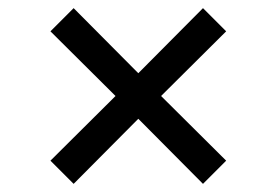

<svg xmlns="http://www.w3.org/2000/svg" viewBox="-20 -541 680 472"><path d="M320 -249 161 -89 104 -146 264 -305 104 -464 161 -521 320 -361 479 -521 536 -464 376 -305 536 -146 479 -89Z"/></svg>

Font: Writer
Style: Regular
Weight: 400
Monospace: yes
Designer: Mike Abbink, Paul van der Laan, Pieter van Rosmalen
Foundry: Bold Monday
Version: Version 2.001 2020